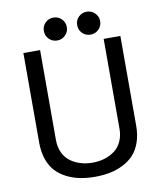

<svg xmlns="http://www.w3.org/2000/svg" viewBox="-97 -974 905 1072"><g transform="rotate(-10 355.0 -438.0)"><path d="M174.8 -220.2Q174.8 -180.2 189.5 -148.7Q204.1 -117.2 229.5 -98.4Q254.9 -79.6 286.9 -69.8Q318.8 -60.1 355 -60.1Q391.1 -60.1 423.1 -69.8Q455.1 -79.6 480.5 -98.4Q505.9 -117.2 520.5 -148.7Q535.2 -180.2 535.2 -220.2V-730H629.9V-220.2Q629.9 -168 615 -126.2Q600.1 -84.5 574.7 -57.6Q549.3 -30.8 513.4 -12.9Q477.5 4.9 438.5 12.5Q399.4 20 355 20Q310.5 20 271.5 12.5Q232.4 4.9 196.5 -12.9Q160.6 -30.8 135.3 -57.6Q109.9 -84.5 95 -126.2Q80.1 -168 80.1 -220.2V-730H174.8ZM421.6 -784.9Q402.8 -803.7 402.8 -831.1Q402.8 -858.4 421.6 -877.2Q440.4 -896 467.8 -896Q495.1 -896 514.2 -877Q533.2 -857.9 533.2 -831.1Q533.2 -804.2 514.2 -785.2Q495.1 -766.1 467.8 -766.1Q440.4 -766.1 421.6 -784.9ZM278.8 -896Q306.2 -896 325.2 -877Q344.2 -857.9 344.2 -831.1Q344.2 -804.2 325.2 -785.2Q306.2 -766.1 278.8 -766.1Q252 -766.1 232.9 -784.9Q213.9 -803.7 213.9 -831.1Q213.9 -858.4 232.9 -877.2Q252 -896 278.8 -896Z"/></g></svg>

Font: Miedinger*
Style: Book
Weight: 400
Version: Version 001.000